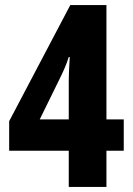

<svg xmlns="http://www.w3.org/2000/svg" viewBox="-20 -734 522 754"><path d="M250 0V-142H16V-258L256 -714H398V-265H466V-142H398V0ZM136 -265H250V-417Q250 -434 251 -455.5Q252 -477 253 -493.5Q254 -510 254 -510H250Q243 -488 234 -467Q225 -446 216 -428Z"/></svg>

Font: Noto Sans Malayalam ExtraCondensed ExtraBold
Style: Regular
Weight: 800
Width: 2
Designer: Jelle Bosma - Monotype Design Team
Foundry: Monotype Imaging Inc.
Version: Version 2.104; ttfautohint (v1.8.4.7-5d5b)